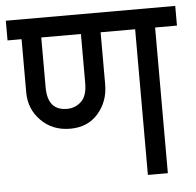

<svg xmlns="http://www.w3.org/2000/svg" viewBox="-57 -661 722 709"><g transform="rotate(-5 304.0 -306.5)"><path d="M187 -269Q217 -269 239.5 -289.5Q262 -310 262 -359V-540H115V-355Q115 -269 187 -269ZM618 -540H537V0H463V-540H335V-347Q335 -284 296.5 -239.5Q258 -195 192.5 -195Q127 -195 84.5 -238Q42 -281 42 -342V-540H-10V-613H618Z"/></g></svg>

Font: Autonym
Style: Regular
Weight: 500
Version: Version 1.0.20131126